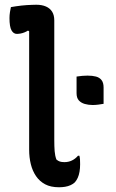

<svg xmlns="http://www.w3.org/2000/svg" viewBox="-20 -780 490 810"><path d="M26 -750Q36 -752 47.5 -753.5Q59 -755 70.5 -756.5Q82 -758 93 -758.5Q104 -759 114 -759.5Q124 -760 133 -760Q157 -760 174 -752.5Q191 -745 200 -730.5Q209 -716 209 -694Q209 -644 209 -593.5Q209 -543 209 -493Q209 -443 209 -392.5Q209 -342 209 -291.5Q209 -241 209 -190Q209 -162 210.5 -142.5Q212 -123 218 -107Q225 -101 232.5 -98.5Q240 -96 252 -96Q269 -96 283.5 -103Q298 -110 309 -123H315Q317 -115 317.5 -107Q318 -99 318 -87Q318 -70 315.5 -55.5Q313 -41 308 -30Q303 -19 296 -11Q289 -4 278 1Q267 6 254.5 8Q242 10 229 10Q194 10 170.5 -2.5Q147 -15 132 -37Q117 -59 110 -87.5Q103 -116 103 -148Q103 -198 103 -247.5Q103 -297 103 -347.5Q103 -398 103 -448.5Q103 -499 103 -549Q103 -599 103 -648L98 -651Q92 -647 83.5 -643.5Q75 -640 66.5 -638.5Q58 -637 51 -637Q37 -637 28.5 -652Q20 -667 20 -704Q20 -716 22 -729Q24 -742 26 -750ZM417 -342Q407 -340 394 -338.5Q381 -337 371 -337Q353 -337 337.5 -341.5Q322 -346 312.5 -356.5Q303 -367 303 -387V-457Q314 -459 327 -460Q340 -461 349 -461Q370 -461 385 -457Q400 -453 408.5 -442Q417 -431 417 -411Z"/></svg>

Font: Recursive Casual Medium
Style: Regular
Weight: 500
Version: Version 1.047